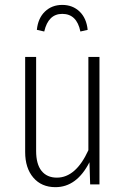

<svg xmlns="http://www.w3.org/2000/svg" viewBox="-20 -755 515 786"><path d="M338.9 -632.8 309.1 -626Q294.4 -698.2 234.9 -698.2Q177.7 -698.2 161.1 -626L130.9 -632.8Q135.7 -680.7 164.1 -707.8Q192.4 -734.9 234.9 -734.9Q277.3 -734.9 305.7 -707.8Q334 -680.7 338.9 -632.8ZM387.2 -522V0H349.1L346.2 -90.8Q293.9 11.2 207 11.2Q149.9 11.2 116.5 -27.8Q83 -66.9 83 -132.8V-522H127.9V-137.2Q127.9 -83 150.1 -55.4Q172.4 -27.8 212.9 -27.8Q290.5 -27.8 341.8 -140.1V-522Z"/></svg>

Font: Fira Sans Compressed ExtraLight
Style: Regular
Weight: 250
Width: 1
Designer: Carrois Corporate & Edenspiekermann AG
Foundry: Carrois Corporate GbR & Edenspiekermann AG
Version: Version 4.203;PS 004.203;hotconv 1.0.88;makeotf.lib2.5.64775